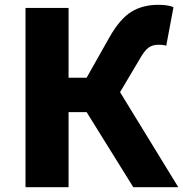

<svg xmlns="http://www.w3.org/2000/svg" viewBox="-20 -778 761 798"><path d="M86 0V-745H265V-455H340L436 -625Q479 -700 526 -729Q573 -758 638 -758Q654 -758 671 -756Q688 -754 701 -748L671 -588Q662 -591 653 -591.5Q644 -592 639 -592Q613 -592 596 -579Q579 -566 558 -528L479 -395L721 0H534L340 -312H265V0Z"/></svg>

Font: Source Han Sans TC Heavy
Style: Regular
Weight: 900
Designer: Ryoko NISHIZUKA Ë•øÂ°öÊ∂ºÂ≠ê (kana, bopomofo & ideographs); Paul D. Hunt (Latin, Greek & Cyrillic); Sandoll Communicatio
Foundry: Adobe
Version: Version 2.004;hotconv 1.0.118;makeotfexe 2.5.65603